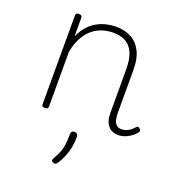

<svg xmlns="http://www.w3.org/2000/svg" viewBox="-142 -631 930 1017"><g transform="rotate(20 323.0 -122.5)"><path d="M544 17Q527 17 512.5 11Q498 5 487.5 -7Q477 -19 471.5 -37Q466 -55 466 -80V-326Q466 -376 453 -411Q440 -446 411.5 -465Q383 -484 336 -484Q306 -484 276.5 -475Q247 -466 222 -446Q197 -426 178 -392.5Q159 -359 149 -309V0Q149 8 144.5 11.5Q140 15 130 15Q121 15 117 11.5Q113 8 113 0V-500Q113 -508 117 -511.5Q121 -515 130 -515Q140 -515 144.5 -511.5Q149 -508 149 -500V-395Q166 -433 188.5 -457Q211 -481 237 -494.5Q263 -508 289.5 -513.5Q316 -519 341 -519Q387 -519 423.5 -500Q460 -481 481.5 -440.5Q503 -400 503 -334V-93Q503 -69 507.5 -52.5Q512 -36 522.5 -27Q533 -18 550 -18Q561 -18 572 -21Q583 -24 595 -32Q607 -40 618 -53Q623 -59 628 -60Q633 -61 639 -55Q644 -51 645.5 -46Q647 -41 643 -35Q632 -20 615.5 -8Q599 4 581 10.5Q563 17 544 17ZM272 272Q262 268 261.5 262.5Q261 257 268 245Q281 222 288.5 203.5Q296 185 299.5 161.5Q303 138 303 101Q303 93 307 86.5Q311 80 322 80Q333 80 338 86.5Q343 93 343 101Q343 129 338 157Q333 185 322.5 211Q312 237 297 261Q292 268 286.5 272Q281 276 272 272Z"/></g></svg>

Font: Playwrite BE WAL Thin
Style: Regular
Weight: 250
Version: Version 1.002